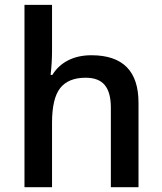

<svg xmlns="http://www.w3.org/2000/svg" viewBox="-20 -780 675 800"><path d="M557.1 0H441.9V-332Q441.9 -394.5 416.7 -425.3Q391.6 -456.1 336.9 -456.1Q264.6 -456.1 230.7 -412.8Q196.8 -369.6 196.8 -268.1V0H82V-759.8H196.8V-566.9Q196.8 -520.5 190.9 -467.8H198.2Q221.7 -506.8 263.4 -528.3Q305.2 -549.8 360.8 -549.8Q557.1 -549.8 557.1 -352.1Z"/></svg>

Font: f0_46533          
Style: Regular
Weight: 600
Foundry: Ascender Corporation
Version: Version 1.10